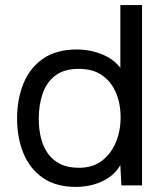

<svg xmlns="http://www.w3.org/2000/svg" viewBox="-20 -727 644 753"><path d="M278 6Q199 6 148 -29.5Q97 -65 72 -125.5Q47 -186 47 -262Q47 -338 72 -399.5Q97 -461 149 -497Q201 -533 282 -533Q313 -533 344.5 -525.5Q376 -518 404 -502.5Q432 -487 452 -461V-707H537V0H456L452 -79Q434 -49 406.5 -30.5Q379 -12 346 -3Q313 6 278 6ZM290 -69Q343 -69 379 -96Q415 -123 434 -168Q453 -213 453 -266Q453 -321 434.5 -364Q416 -407 380 -432Q344 -457 289 -457Q232 -457 197.5 -431Q163 -405 147.5 -360.5Q132 -316 132 -261Q132 -221 140.5 -186.5Q149 -152 167.5 -125.5Q186 -99 216 -84Q246 -69 290 -69Z"/></svg>

Font: Onest
Style: Regular
Weight: 400
Designer: Dmitri Voloshin, Andrey Kudryavtsev
Foundry: Dmitri Voloshin, Andrey Kudryavtsev
Version: Version 1.000;gftools[0.9.33]